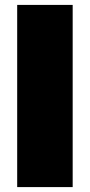

<svg xmlns="http://www.w3.org/2000/svg" viewBox="-20 -762 366 782"><path d="M50 -742H276V0H50Z"/></svg>

Font: CMG Sans Black
Style: Regular
Weight: 900
Designer: Julieta Ulanovsky
Foundry: Julieta Ulanovsky
Version: Version 7.200